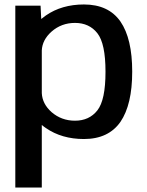

<svg xmlns="http://www.w3.org/2000/svg" viewBox="-20 -618 657 859"><path d="M48.5 221H167V-59C172.5 -54 179 -49.5 185.5 -45C232.5 -12.5 289.5 4 355.5 4C429 4 483.5 -22 519 -73C554 -124.5 571.5 -199 571.5 -297.5C571.5 -396 554 -470.5 519 -521.5C483.5 -572.5 429 -598 355.5 -598C289.5 -598 232.5 -581.5 185.5 -549C178 -543.5 171 -538.5 164.5 -533L161.5 -592.5H48.5ZM167 -201.5V-392.5C168.5 -424 183 -452 210.5 -476.5C240 -502.5 275 -515.5 315.5 -515.5C358 -515.5 391.5 -500 415.5 -469.5C440 -438.5 452 -381 452 -297C452 -212.5 440 -155 415.5 -124C391.5 -93.5 358 -78 315.5 -78C275 -78 240 -91 210.5 -116.5C183 -141 168.5 -169.5 167 -201.5Z"/></svg>

Font: Anybody Medium
Style: Regular
Weight: 500
Designer: Tyler Finck
Foundry: Etcetera Type Company
Version: Version 1.110